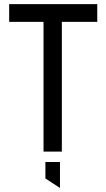

<svg xmlns="http://www.w3.org/2000/svg" viewBox="-20 -728 511 922"><path d="M189 0V-623H24V-708H447V-623H277V0ZM267 174 198 129V50H268V174Z"/></svg>

Font: Foldit Thin
Style: Regular
Weight: 400
Version: Version 1.003